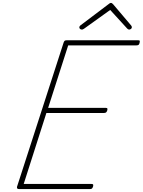

<svg xmlns="http://www.w3.org/2000/svg" viewBox="-20 -1292 975 1312"><path d="M111 0Q102 0 98.5 -3.5Q95 -7 96 -15L415 -1002Q418 -1010 422 -1013.5Q426 -1017 439 -1017H923Q934 -1017 935 -1012.5Q936 -1008 934 -1000Q932 -990 927.5 -986Q923 -982 913 -982H446L309 -555H702Q712 -555 713.5 -550.5Q715 -546 713 -538Q710 -528 705 -524Q700 -520 691 -520H297L142 -35H605Q615 -35 616.5 -30.5Q618 -26 616 -18Q613 -8 608.5 -4Q604 0 595 0ZM539 -1090Q532 -1090 527 -1094.5Q522 -1099 522 -1105Q522 -1109 523.5 -1111.5Q525 -1114 529 -1118L721 -1263Q727 -1268 730.5 -1270Q734 -1272 738 -1272Q742 -1272 745 -1270Q748 -1268 753 -1263L876 -1118Q878 -1116 879.5 -1112.5Q881 -1109 881 -1106Q881 -1099 875 -1094.5Q869 -1090 863 -1090Q859 -1090 856 -1091.5Q853 -1093 849 -1097L733 -1224L556 -1097Q549 -1092 546 -1091Q543 -1090 539 -1090Z"/></svg>

Font: Playwrite CO Thin
Style: Regular
Weight: 250
Version: Version 1.002